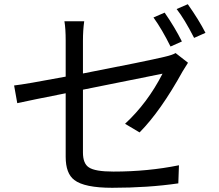

<svg xmlns="http://www.w3.org/2000/svg" viewBox="-20 -856 1040 912"><path d="M790 -635Q750 -716 709 -773L762 -796Q810 -727 844 -659ZM374 -507Q673 -565 761 -586Q800 -595 814 -604L873 -558Q853 -527 848 -518Q743 -328 643 -227L574 -268Q681 -367 752 -506Q719 -500 374 -430V-132Q374 -79 402 -61Q431 -41 519 -41Q682 -41 830 -71L827 15Q683 36 513 36Q381 36 333 -1Q292 -32 292 -111V-413Q130 -381 62 -366L47 -450Q101 -456 292 -492V-663Q292 -720 286 -755H380Q374 -712 374 -663ZM872 -836Q925 -761 956 -700L902 -676Q856 -766 819 -813Z"/></svg>

Font: Source Han Sans K Regular
Style: Regular
Weight: 400
Designer: Ryoko NISHIZUKA  (kana & ideographs); Paul D. Hunt (Latin, Greek & Cyrillic); Wenlong ZHANG  (bopomofo); Sandoll Communi
Foundry: Adobe Systems Incorporated
Version: Version 1.00 July 18, 2014, initial release